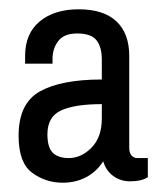

<svg xmlns="http://www.w3.org/2000/svg" viewBox="-20 -755 343 413"><path d="M258 -635V-437Q258 -426 263 -420.5Q268 -415 275 -415H298V-374Q285 -365 260 -365Q239 -365 223.5 -376.5Q208 -388 202 -408Q188 -386 165.5 -374Q143 -362 115 -362Q78 -362 49 -383.5Q20 -405 20 -463Q20 -533 66 -558.5Q112 -584 199 -584V-627Q199 -654 187.5 -668.5Q176 -683 146 -683Q118 -683 105.5 -667Q93 -651 93 -628V-618H34V-635Q34 -683 65.5 -709Q97 -735 149 -735Q203 -735 230.5 -709Q258 -683 258 -635ZM82 -466Q82 -438 93.5 -426.5Q105 -415 128 -415Q155 -415 177 -437.5Q199 -460 199 -500V-531Q141 -531 111.5 -517.5Q82 -504 82 -466Z"/></svg>

Font: Archivo Narrow
Style: Regular
Weight: 400
Designer: Hector Gatti
Foundry: Omnibus-Type
Version: Version 1.003